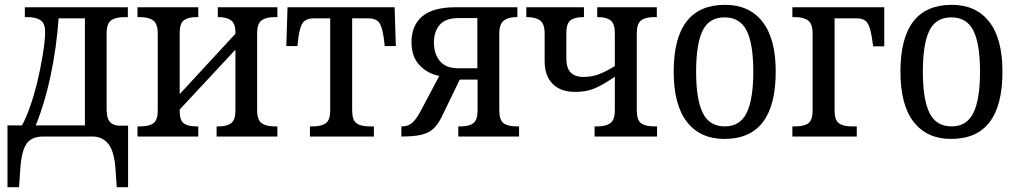

<svg xmlns="http://www.w3.org/2000/svg" viewBox="-20 -566 4225 796"><path d="M11 -46H71Q104 -106 133 -219Q147 -277 157 -337Q167 -397 167 -434Q167 -470 147.5 -482.5Q128 -495 94 -495H83V-536H510V-495H496Q459 -495 440.5 -481.5Q422 -468 422 -427V-113Q422 -78 434 -62.5Q446 -47 471 -45H511V210H464L459 137Q454 64 431 33Q408 2 368 0H159Q111 0 90 30Q69 60 64 136L59 210H11ZM332 -46V-490H223Q214 -365 189.5 -250.5Q165 -136 128 -46Z M550 -42H562Q598 -42 616 -55Q634 -68 634 -109V-426Q634 -467 615.5 -481Q597 -495 562 -495H550V-536H802V-495H794Q760 -495 742.5 -482Q725 -469 725 -430V-176L956 -426V-431Q956 -468 938 -481.5Q920 -495 887 -495H883V-536H1130V-495H1118Q1083 -495 1064.5 -481.5Q1046 -468 1046 -427V-110Q1046 -69 1064.5 -55.5Q1083 -42 1118 -42H1130V0H878V-42H887Q921 -42 938.5 -55.5Q956 -69 956 -108V-360L725 -112V-106Q725 -67 742 -54.5Q759 -42 793 -42H802V0H550Z M1265 -42H1277Q1312 -42 1330.5 -55Q1349 -68 1349 -109V-490H1283Q1250 -490 1236.5 -473Q1223 -456 1217 -409L1213 -375H1167L1172 -536H1616L1621 -375H1575L1571 -409Q1564 -457 1551 -473.5Q1538 -490 1505 -490H1440V-109Q1440 -68 1458 -55Q1476 -42 1512 -42H1530V0H1265Z M1644 -42H1647Q1671 -42 1687.5 -55.5Q1704 -69 1722 -102L1801 -251Q1752 -261 1719 -296Q1686 -331 1686 -391Q1686 -461 1731 -498.5Q1776 -536 1869 -536H2125V-495H2121Q2087 -495 2068.5 -480.5Q2050 -466 2050 -426V-109Q2050 -68 2068 -55Q2086 -42 2122 -42H2132V0H1880V-42H1891Q1925 -42 1942.5 -55.5Q1960 -69 1960 -109V-236H1886L1811 -81Q1795 -49 1776.5 -32Q1758 -15 1727.5 -7.5Q1697 0 1644 0ZM1959 -283V-491H1880Q1827 -491 1803 -463Q1779 -435 1779 -390Q1779 -343 1803.5 -313Q1828 -283 1880 -283Z M2445 -42H2457Q2492 -42 2510.5 -55.5Q2529 -69 2529 -109V-248Q2483 -216 2447.5 -200.5Q2412 -185 2365 -185Q2304 -185 2271 -218.5Q2238 -252 2238 -312V-427Q2238 -467 2219.5 -481Q2201 -495 2166 -495H2162V-536H2401V-495H2398Q2363 -495 2345.5 -482Q2328 -469 2328 -429V-322Q2328 -247 2399 -247Q2432 -247 2461 -257.5Q2490 -268 2529 -292V-427Q2529 -468 2511.5 -481.5Q2494 -495 2460 -495H2456V-536H2703V-495H2691Q2656 -495 2638 -481.5Q2620 -468 2620 -428V-109Q2620 -68 2638 -55Q2656 -42 2692 -42H2704V0H2445Z M2773 -269Q2773 -546 2986 -546Q3086 -546 3141 -476Q3196 -406 3196 -269Q3196 10 2983 10Q2883 10 2828 -60.5Q2773 -131 2773 -269ZM3103 -269Q3103 -384 3075.5 -439Q3048 -494 2984 -494Q2920 -494 2893 -439Q2866 -384 2866 -269Q2866 -154 2893.5 -98Q2921 -42 2985 -42Q3048 -42 3075.5 -98Q3103 -154 3103 -269Z M3265 -42H3277Q3313 -42 3331 -55Q3349 -68 3349 -109V-426Q3349 -467 3330.5 -481Q3312 -495 3277 -495H3265V-536H3646V-374H3600L3595 -408Q3588 -455 3575 -472.5Q3562 -490 3531 -490H3440V-109Q3440 -68 3458 -55Q3476 -42 3511 -42H3532V0H3265Z M3713 -269Q3713 -546 3926 -546Q4026 -546 4081 -476Q4136 -406 4136 -269Q4136 10 3923 10Q3823 10 3768 -60.5Q3713 -131 3713 -269ZM4043 -269Q4043 -384 4015.5 -439Q3988 -494 3924 -494Q3860 -494 3833 -439Q3806 -384 3806 -269Q3806 -154 3833.5 -98Q3861 -42 3925 -42Q3988 -42 4015.5 -98Q4043 -154 4043 -269Z"/></svg>

Font: Noto Serif Narrow
Style: Regular
Weight: 400
Width: 4
Designer: Monotype Design Team
Foundry: Monotype Imaging Inc.
Version: Version 1.001